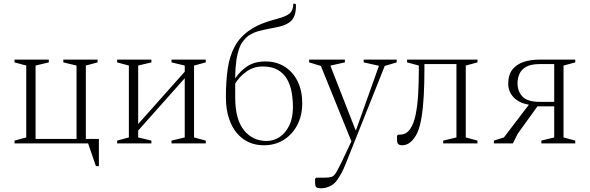

<svg xmlns="http://www.w3.org/2000/svg" viewBox="-20 -770 3167 1031"><path d="M121 -32V-418L58 -435V-450H242V-435L171 -418V-24H391V-418L320 -435V-450H504V-435L441 -418V-24H511V122H495L453 0H58V-15Z M672 -418 609 -435V-450H793V-435L722 -418V-104L972 -385V-418L901 -435V-450H1085V-435L1022 -418V-32L1085 -15V0H901V-15L972 -32V-350L722 -69V-32L793 -15V0H609V-15L672 -32Z M1555 -750H1565L1569 -746V-736Q1569 -683 1543 -657.5Q1517 -632 1452 -621Q1405 -612 1380.5 -606Q1356 -600 1343 -594Q1330 -588 1318 -581Q1301 -570 1281 -543Q1261 -516 1250 -452Q1247 -431 1245 -405.5Q1243 -380 1243 -349Q1268 -387 1307 -413.5Q1346 -440 1405 -440Q1465 -440 1509.5 -411.5Q1554 -383 1578.5 -332.5Q1603 -282 1603 -216Q1603 -150 1576.5 -99Q1550 -48 1503.5 -19Q1457 10 1398 10Q1333 10 1287 -23Q1241 -56 1217 -114Q1193 -172 1193 -248Q1193 -334 1203 -402Q1213 -470 1241 -521.5Q1269 -573 1323 -609.5Q1377 -646 1465 -668Q1519 -682 1537 -699Q1555 -716 1555 -750ZM1243 -246Q1243 -130 1289.5 -71.5Q1336 -13 1412 -13Q1450 -13 1482 -34.5Q1514 -56 1533.5 -96.5Q1553 -137 1553 -195Q1553 -234 1546.5 -272.5Q1540 -311 1522.5 -343Q1505 -375 1473 -394Q1441 -413 1391 -413Q1341 -413 1302.5 -385Q1264 -357 1243 -321Z M1704 241Q1683 241 1677.5 234.5Q1672 228 1672 212V190L1678 184H1722Q1747 184 1760 180Q1773 176 1784 158Q1795 140 1815 99L1867 -11L1703 -416L1640 -435V-450H1832V-435L1755 -418V-415L1889 -72H1892L2014 -414V-417L1933 -435V-450H2110V-435L2046 -416L1837 108Q1825 138 1814.5 157.5Q1804 177 1791 196Q1776 218 1752.5 229.5Q1729 241 1704 241Z M2259 -396Q2259 -322 2255.5 -256.5Q2252 -191 2243.5 -139.5Q2235 -88 2221 -57Q2188 10 2140 10Q2126 10 2119 4Q2112 -2 2112 -19V-41L2118 -47H2127Q2161 -47 2181.5 -76Q2202 -105 2212 -154.5Q2222 -204 2225.5 -266Q2229 -328 2229 -395V-418L2166 -435V-450H2544V-435L2481 -418V-32L2544 -15V0H2360V-15L2431 -32V-426H2259Z M2887 0V-15L2956 -32V-199H2866L2760 -52L2734 0H2632V-15L2686 -32L2820 -208Q2766 -217 2737.5 -248Q2709 -279 2709 -320Q2709 -368 2731.5 -396.5Q2754 -425 2792 -437.5Q2830 -450 2878 -450H3069V-435L3006 -418V-32L3069 -15V0ZM2879 -223H2956V-426H2879Q2831 -426 2805 -411Q2779 -396 2769 -372.5Q2759 -349 2759 -324Q2759 -279 2786 -251Q2813 -223 2879 -223Z"/></svg>

Font: Spectral ExtraLight
Style: Regular
Weight: 275
Designer: Jean-Baptiste Levee
Foundry: Production Type
Version: Version 2.001